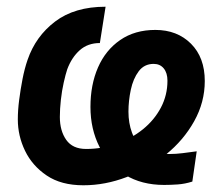

<svg xmlns="http://www.w3.org/2000/svg" viewBox="-20 -539 667 571"><path d="M468 11Q401 11 352 -19Q303 -49 276 -102Q249 -155 249 -221Q249 -287 271.5 -338.5Q294 -390 337.5 -420Q381 -450 442 -450Q507 -450 548 -409Q589 -368 589 -298Q589 -235 557.5 -178.5Q526 -122 473.5 -79.5Q421 -37 357 -12.5Q293 12 228 12Q162 12 119 -17Q76 -46 54.5 -90.5Q33 -135 33 -184Q33 -211 37 -242Q41 -273 47 -304Q53 -335 62 -361Q86 -431 144 -475Q202 -519 294 -519L277 -411Q241 -411 217 -389.5Q193 -368 180 -333Q175 -318 169.5 -293.5Q164 -269 161 -242Q158 -215 158 -191Q158 -150 177 -123Q196 -96 236 -96Q284 -96 327.5 -111.5Q371 -127 405 -154.5Q439 -182 458.5 -219Q478 -256 478 -299Q478 -322 467 -335.5Q456 -349 437 -349Q409 -349 392.5 -327Q376 -305 369 -272Q362 -239 362 -207Q362 -173 372.5 -144.5Q383 -116 409.5 -98.5Q436 -81 484 -81Q503 -81 523 -83.5Q543 -86 565 -89L552 1Q530 8 508.5 9.5Q487 11 468 11Z"/></svg>

Font: Finlandica SemiBold
Style: Italic
Weight: 600
Italic angle: -8°
Designer: Niklas Ekholm, Juho Hiilivirta, Jaakko Suomalainen
Foundry: Helsinki Type Studio
Version: Version 1.063